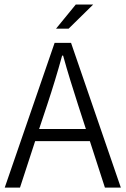

<svg xmlns="http://www.w3.org/2000/svg" viewBox="-20 -852 570 872"><path d="M1.5 0 228 -657.2H302.7L528.8 0H456.5L388.2 -210.9H139.6L70.8 0ZM157.7 -266.1H370.1L334.5 -376Q316.4 -432.1 299.6 -486.6Q282.7 -541 266.6 -599.6H262.2Q246.1 -541 229.5 -486.6Q212.9 -432.1 194.3 -376ZM234.4 -721.7 324.2 -831.5H403.3L291.5 -721.7Z"/></svg>

Font: Varta Light Light
Style: Regular
Weight: 300
Version: Version 1.004